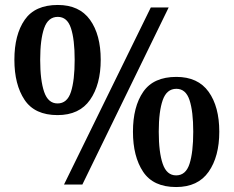

<svg xmlns="http://www.w3.org/2000/svg" viewBox="-20 -744 942 774"><path d="M212 -280Q120 -280 79 -341.5Q38 -403 38 -503Q38 -604 79.5 -664Q121 -724 213 -724Q300 -724 343 -664Q386 -604 386 -503Q386 -403 343 -341.5Q300 -280 212 -280ZM238 0 588 -714H660L312 0ZM212 -327Q251 -327 266 -373.5Q281 -420 281 -503Q281 -585 266 -630.5Q251 -676 213 -676Q174 -676 158 -630.5Q142 -585 142 -503Q142 -420 158 -373.5Q174 -327 212 -327ZM690 10Q598 10 557 -51.5Q516 -113 516 -213Q516 -314 557.5 -374Q599 -434 691 -434Q778 -434 821 -374Q864 -314 864 -213Q864 -113 821 -51.5Q778 10 690 10ZM690 -37Q729 -37 744 -83.5Q759 -130 759 -213Q759 -295 744 -340.5Q729 -386 691 -386Q652 -386 636 -340.5Q620 -295 620 -213Q620 -130 636 -83.5Q652 -37 690 -37Z"/></svg>

Font: Noto Serif NP Hmong SemiBold
Style: Regular
Weight: 600
Designer: Dalton Maag Ltd
Foundry: Dalton Maag Ltd
Version: Version 1.001; ttfautohint (v1.8.4.7-5d5b)